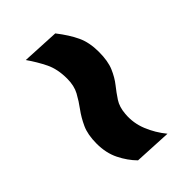

<svg xmlns="http://www.w3.org/2000/svg" viewBox="-21 -586 571 571"><g transform="rotate(45 265.0 -300.0)"><path d="M366 -201Q328 -201 303 -212.5Q278 -224 258.5 -238.5Q239 -253 218 -264.5Q197 -276 167 -276Q127 -276 98.3 -262Q69.7 -248 41 -228L47 -346Q80.4 -372 109.2 -385.5Q138 -399 177.5 -399Q216 -399 240.5 -388.5Q265 -378 282.5 -364Q300 -350 318.3 -338Q336.6 -326 364 -324Q399.7 -321 432.8 -334.5Q466 -348 494 -371L488 -253Q465.7 -231 435.4 -216Q405 -201 366 -201Z"/></g></svg>

Font: Lora Italic
Style: Italic
Weight: 400
Italic angle: -3°
Designer: Olga Karpushina, Alexei Vanyashin (Cyrillic)
Foundry: Cyreal
Version: Version 2.210; ttfautohint (v1.8.1.43-b0c9)